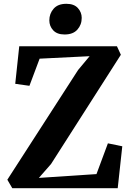

<svg xmlns="http://www.w3.org/2000/svg" viewBox="-20 -988 688 1008"><path d="M44.5 0 18.5 -44.5 390 -620.5 450.5 -693 188 -680 134.5 -537.5 60 -548 81 -745H594L614.5 -700.5L248 -127L184 -54L486.5 -74L546.5 -235.5L622 -220L598 0ZM318.5 -807Q279.5 -807 259.2 -829Q239 -851 239 -881Q239 -916.5 261.5 -942.2Q284 -968 328 -968H329Q368.5 -968 388.8 -945.8Q409 -923.5 409 -894Q409 -858 386.2 -832.5Q363.5 -807 319.5 -807Z"/></svg>

Font: Merriweather 48pt
Style: Bold
Weight: 700
Version: Version 2.100